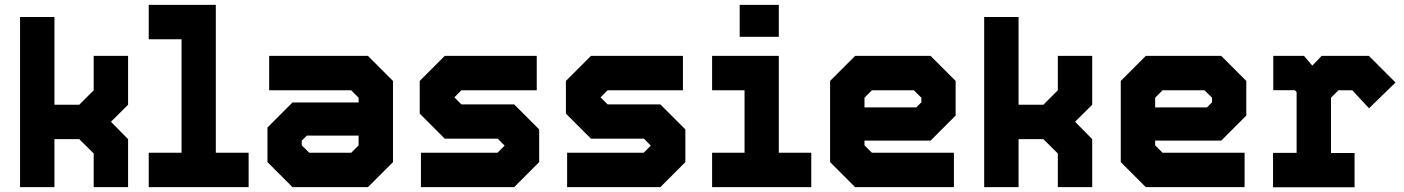

<svg xmlns="http://www.w3.org/2000/svg" viewBox="-20 -770 5777 790"><path d="M62.5 0V-700H204V-339H306L365.5 -398.5V-540H507V-339L436.5 -269L507 -197.5V0H365.5V-138.5L306 -197.5H204V0ZM134 -71H133.5V-269.5H341.5L435 -172V-71H434.5V-172L341.5 -269.5L435 -363V-470H435.5V-363L341.5 -269.5H133.5V-629.5H134Z M592 0V-141.5H727V-608.5H592V-750H868V-141.5H1003V0ZM655 -71H940.5H795V-679.5H655H795V-71H655Z M1183.5 0 1080.5 -103V-245.5L1183.5 -348.5H1455.5V-368L1425 -398.5H1087.5V-540H1494L1597 -437V-103L1494 0ZM1220 -69 1156 -132V-225L1209 -278H1527.5V-137L1458.5 -69ZM1220 -69H1458.5L1527.5 -137V-403L1462.5 -467H1150H1462.5L1527.5 -403V-278H1209L1156 -225V-132ZM1252.5 -141.5H1425L1455.5 -172V-212H1242.5L1221.5 -191V-172Z M1712 0V-141.5H2027L2057.5 -172V-169.5L2028 -199.5H1810L1707 -302.5V-437L1810 -540H2188.5V-398.5H1878.5L1848 -368V-371L1878.5 -340.5H2095.5L2198.5 -237.5V-103L2095.5 0ZM1789 -72.5H2066L2128 -134.5V-213L2066 -272.5H1835L1778.5 -329.5V-408L1840 -469.5H2111.5H1840L1778.5 -408V-329.5L1835 -272.5H2066L2128 -213V-134.5L2066 -72.5H1789Z M2313.5 0V-141.5H2628.5L2659 -172V-169.5L2629.5 -199.5H2411.5L2308.5 -302.5V-437L2411.5 -540H2790V-398.5H2480L2449.5 -368V-371L2480 -340.5H2697L2800 -237.5V-103L2697 0ZM2390.5 -72.5H2667.5L2729.5 -134.5V-213L2667.5 -272.5H2436.5L2380 -329.5V-408L2441.5 -469.5H2713H2441.5L2380 -408V-329.5L2436.5 -272.5H2667.5L2729.5 -213V-134.5L2667.5 -72.5H2390.5Z M3023.5 -618.5V-750H3184.5V-618.5ZM3104.5 -676H3104V-700H3104.5ZM2910 0V-141.5H3043.5V-398.5H2910V-540H3184.5V-141.5H3318V0ZM2973 -71H3255.5H3111.5V-469.5H2973H3111.5V-71H2973Z M3809 -540 3912 -437V-294.5L3809 -191.5H3537V-172L3567.5 -141.5H3905V0H3498.5L3395.5 -103V-437L3498.5 -540ZM3772.5 -471 3836.5 -408V-315L3783.5 -262H3465V-403L3534 -471ZM3772.5 -471H3534L3465 -403V-137L3530 -73H3842.5H3530L3465 -137V-262H3783.5L3836.5 -315V-408ZM3740 -398.5H3567.5L3537 -368V-328H3750L3771 -349V-368Z M4029.5 0V-700H4171V-339H4273L4332.5 -398.5V-540H4474V-339L4403.5 -269L4474 -197.5V0H4332.5V-138.5L4273 -197.5H4171V0ZM4101 -71H4100.5V-269.5H4308.5L4402 -172V-71H4401.5V-172L4308.5 -269.5L4402 -363V-470H4402.5V-363L4308.5 -269.5H4100.5V-629.5H4101Z M5005 -540 5108 -437V-294.5L5005 -191.5H4733V-172L4763.5 -141.5H5101V0H4694.5L4591.5 -103V-437L4694.5 -540ZM4968.5 -471 5032.5 -408V-315L4979.5 -262H4661V-403L4730 -471ZM4968.5 -471H4730L4661 -403V-137L4726 -73H5038.5H4726L4661 -137V-262H4979.5L5032.5 -315V-408ZM4936 -398.5H4763.5L4733 -368V-328H4946L4967 -349V-368Z M5218 0.5V-141H5315V-391.5L5307.5 -399H5219V-540H5345.5L5379.5 -500L5418 -540H5612.5L5722 -430.5L5613 -324.5L5544 -398.5H5487L5456.5 -368V-140.5H5553.5V0.5ZM5282 -71H5489.5H5385V-408L5447.5 -470H5582.5L5627.5 -420L5582.5 -470H5447.5L5385 -408L5327 -470H5282H5327L5385.5 -408V-71H5282Z"/></svg>

Font: Tourney Black
Style: Regular
Weight: 900
Version: Version 1.015